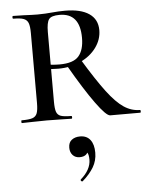

<svg xmlns="http://www.w3.org/2000/svg" viewBox="-53 -515 659 836"><g transform="rotate(-5 276.5 -97.5)"><path d="M250 0Q222 0 206 -1L142 -2L80 -1Q63 0 33 0Q31 0 31 -6Q31 -12 33 -12Q65 -12 80 -17Q95 -22 100.5 -36.5Q106 -51 106 -81V-387Q106 -417 100.5 -431Q95 -445 80.5 -450.5Q66 -456 35 -456Q32 -456 32 -462Q32 -468 35 -468L81 -467Q119 -465 142 -465Q161 -465 176.5 -466Q192 -467 203 -468Q235 -471 262 -471Q331 -471 367.5 -446Q404 -421 404 -374Q404 -333 378.5 -298Q353 -263 309 -242.5Q265 -222 212 -222Q180 -222 157 -226L156 -247Q181 -240 219 -240Q279 -240 302.5 -267Q326 -294 326 -347Q326 -455 237 -455Q201 -455 190.5 -440.5Q180 -426 180 -385V-81Q180 -50 185 -36Q190 -22 204 -17Q218 -12 250 -12Q253 -12 253 -6Q253 0 250 0ZM550 0H419Q402 0 357 -62Q312 -124 250 -232L312 -253Q369 -159 408 -107.5Q447 -56 480 -34Q513 -12 550 -12Q553 -12 553 -6Q553 0 550 0ZM273 276Q269 276 267 272.5Q265 269 267 267Q312 228 312 184Q312 163 306 154Q300 145 288 142L309 132Q310 151 300 160.5Q290 170 271 170Q252 170 240.5 157.5Q229 145 229 125Q229 102 243.5 91Q258 80 280 80Q309 80 324.5 100Q340 120 340 156Q340 191 323 219.5Q306 248 275 275Z"/></g></svg>

Font: Cormorant Unicase Medium
Style: Regular
Weight: 500
Designer: Christian Thalmann (Catharsis Fonts)
Foundry: Catharsis Fonts
Version: Version 4.000